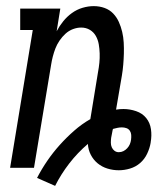

<svg xmlns="http://www.w3.org/2000/svg" viewBox="-20 -548 540 627"><path d="M160 59 101 33Q116 4 134.5 -23Q153 -50 175 -74.5Q197 -99 222 -121Q247 -143 275 -159L300 -312Q303 -328 304.5 -343Q306 -358 305.5 -373.5Q305 -389 302.5 -403.5Q300 -418 293 -430.5Q286 -443 273.5 -450.5Q261 -458 245 -458Q232 -458 218.5 -453Q205 -448 194 -438Q183 -428 174.5 -415.5Q166 -403 161 -390Q156 -377 152.5 -363.5Q149 -350 147 -337L91 0H13L87 -450H46V-520H177L165 -446Q174 -463 186.5 -478.5Q199 -494 215 -505.5Q231 -517 249.5 -522.5Q268 -528 286 -528Q305 -528 321.5 -522Q338 -516 349.5 -504Q361 -492 368 -476.5Q375 -461 379 -444Q383 -427 384 -409Q385 -391 384.5 -373Q384 -355 382.5 -337Q381 -319 378 -301L359 -190Q365 -191 371 -191.5Q377 -192 383 -192Q404 -192 424.5 -185Q445 -178 457.5 -162.5Q470 -147 473 -126Q476 -105 472 -83V-82Q469 -64 460.5 -46Q452 -28 437.5 -15.5Q423 -3 404.5 2.5Q386 8 368 8Q349 8 331 2.5Q313 -3 299 -14.5Q285 -26 276.5 -42.5Q268 -59 267 -78Q233 -49 206 -14Q179 21 160 59ZM368 -51Q376 -51 383 -54.5Q390 -58 395.5 -64Q401 -70 404 -77Q407 -84 408 -92Q409 -100 408.5 -107.5Q408 -115 404 -121Q400 -127 393 -129.5Q386 -132 378 -132Q371 -132 363.5 -130.5Q356 -129 349 -127L348 -124Q347 -118 345.5 -111Q344 -104 343 -98Q342 -90 342 -82Q342 -74 345 -67Q348 -60 354 -55.5Q360 -51 368 -51Z"/></svg>

Font: Iosevka Curly Slab
Style: Italic
Weight: 400
Italic angle: -9°
Monospace: yes
Designer: Belleve Invis
Foundry: Belleve Invis
Version: Version 22.1.2; ttfautohint (v1.8.4)